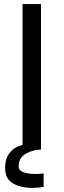

<svg xmlns="http://www.w3.org/2000/svg" viewBox="-20 -730 310 937"><path d="M152 119Q177 119 193 116V182Q166 187 138 187Q82 187 43.5 165Q5 143 5 90Q5 43 28.5 14.5Q52 -14 90 -23V-710H180V0Q142 0 106.5 20Q71 40 71 81Q71 102 94.5 110.5Q118 119 152 119Z"/></svg>

Font: Violet Sans
Style: Regular
Weight: 400
Designer: Calvin Waterman
Foundry: Violet Office
Version: Version 1.013